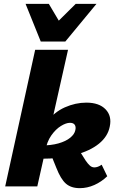

<svg xmlns="http://www.w3.org/2000/svg" viewBox="-20 -970 613 999"><path d="M7 0 163 -711H334L174 0ZM395 9Q350 9 323 -14.5Q296 -38 273 -97L237 -186L382 -204L426 -134Q437 -118 447.5 -108.5Q458 -99 471 -99Q480 -99 489.5 -102.5Q499 -106 509 -113L538 -53Q508 -24 471 -7.5Q434 9 395 9ZM192 -144V-213Q246 -213 284.5 -224Q323 -235 345.5 -253.5Q368 -272 372 -293Q376 -310 369 -320.5Q362 -331 344 -331Q324 -331 297 -314.5Q270 -298 247 -265.5Q224 -233 215 -183H160Q177 -276 219.5 -331.5Q262 -387 317.5 -411.5Q373 -436 429 -436Q496 -436 529.5 -401Q563 -366 551 -311Q541 -260 495 -222.5Q449 -185 372 -164.5Q295 -144 192 -144ZM192 -754 254 -831 374 -950H482L320 -754ZM192 -754 113 -950H234L304 -832L320 -754Z"/></svg>

Font: Ysabeau Black
Style: Italic
Weight: 900
Italic angle: -12°
Version: Version 2.000;gftools[0.9.27.dev2+g8671c4b]